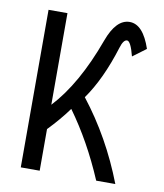

<svg xmlns="http://www.w3.org/2000/svg" viewBox="-83 -810 752 879"><g transform="rotate(10 293.0 -371.0)"><path d="M73.2 0V-732.4H161.1V-306.6Q270.5 -423.8 348.1 -637.2Q386.2 -742.2 449.2 -742.2Q511.7 -742.2 547.9 -634.3L486.3 -588.4Q468.8 -656.7 451.7 -656.7Q434.6 -656.7 422.9 -617.7Q375.5 -464.8 306.2 -367.2Q434.6 -203.1 512.7 0H423.8Q351.6 -169.9 254.4 -303.7Q214.8 -249 161.1 -193.4V0Z"/></g></svg>

Font: Consola Mono
Style: Book
Weight: 400
Monospace: yes
Designer: Wojciech Kalinowski "wmk69" (wmk69@o2.pl)
Foundry: Wojciech Kalinowski "wmk69" (wmk69@o2.pl)
Version: Version 2.1.0